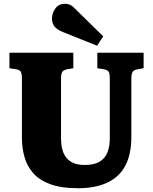

<svg xmlns="http://www.w3.org/2000/svg" viewBox="-20 -982 810 1016"><path d="M392 14Q305 14 247 -7Q189 -28 156 -65.5Q123 -103 109.5 -151.5Q96 -200 96 -253V-565Q96 -592 90 -602.5Q84 -613 62 -616L30 -621V-703H368V-621L333 -615Q315 -611 309 -600.5Q303 -590 303 -565V-249Q303 -205 315.5 -174Q328 -143 355.5 -126Q383 -109 429 -109Q479 -109 508 -127Q537 -145 549 -176.5Q561 -208 561 -249V-565Q561 -593 554.5 -603Q548 -613 526 -616L495 -621V-703H740V-621L706 -615Q687 -611 681 -600.5Q675 -590 675 -562V-258Q675 -165 643 -105Q611 -45 547.5 -15.5Q484 14 392 14ZM494 -740 314 -812Q281 -825 268 -842.5Q255 -860 255 -883Q255 -913 273 -937.5Q291 -962 325 -962Q337 -962 349.5 -957Q362 -952 377 -936L526 -790Z"/></svg>

Font: Literata 18pt ExtraBold
Style: Regular
Weight: 800
Designer: Latin by Veronika Burian and Jose Scaglione. Greek by Irene Vlachou. Cyrillic by Vera Evstafieva.
Foundry: TypeTogether
Version: Version 3.103;gftools[0.9.29]